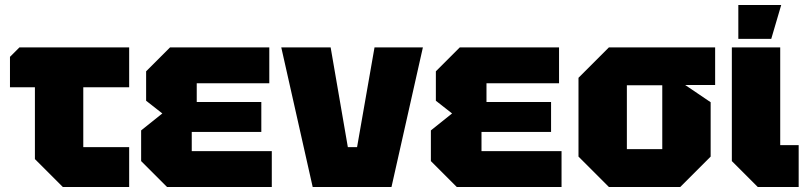

<svg xmlns="http://www.w3.org/2000/svg" viewBox="-20 -750 3243 770"><path d="M120 -112V-400H20V-522L58 -560H498V-400H314V-160H498V0H232Z M650 0 546 -104V-227L631 -295L566 -346V-464L662 -560H1060V-416H769V-341H1028V-221H749V-144H1070V0Z M1234 0 1108 -560H1306L1375 -160H1412L1482 -560H1676L1550 0Z M1812 0 1708 -104V-227L1793 -295L1728 -346V-464L1824 -560H2222V-416H1931V-341H2190V-221H1911V-144H2232V0Z M2300 -122V-438L2422 -560H2848V-409H2728L2830 -340V-122L2708 0H2422ZM2494 -152H2636V-408H2494Z M2915 -560H3109V-168H3183V0H3019L2915 -104ZM2941 -594V-730H3113L3073 -594Z"/></svg>

Font: Tektur ExtraBold
Style: Regular
Weight: 800
Designer: Adam Jagosz
Foundry: Adam Jagosz
Version: Version 1.005;gftools[0.9.30]